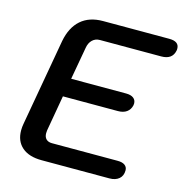

<svg xmlns="http://www.w3.org/2000/svg" viewBox="-104 -797 860 894"><g transform="rotate(15 326.0 -350.0)"><path d="M47 -110Q47 -126 50 -142L124 -561Q137 -629 177.5 -664.5Q218 -700 284 -700H603Q651 -700 651 -665Q651 -658 650 -655Q641 -611 588 -611H293Q271 -611 256.5 -597Q242 -583 238 -559L210 -402H475Q498 -402 510.5 -392.5Q523 -383 523 -366Q523 -360 522 -357Q517 -336 501 -324.5Q485 -313 459 -313H194L164 -141Q163 -136 163 -127Q163 -109 173 -99Q183 -89 201 -89H518Q541 -89 553 -80Q565 -71 565 -55Q565 -29 548 -14.5Q531 0 502 0H175Q114 0 80.5 -29Q47 -58 47 -110Z"/></g></svg>

Font: Kodchasan SemiBold
Style: Italic
Weight: 600
Italic angle: -10°
Version: Version 1.000; ttfautohint (v1.6)